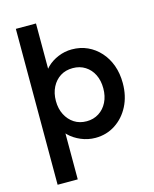

<svg xmlns="http://www.w3.org/2000/svg" viewBox="-138 -831 917 1142"><g transform="rotate(-15 320.5 -260.0)"><path d="M72 220V-740H196V-407L174 -416Q180 -447 208 -474.5Q236 -502 276.5 -519Q317 -536 361 -536Q414 -536 457.5 -516Q501 -496 534 -459.5Q567 -423 585 -373.5Q603 -324 603 -264Q603 -185 571.5 -123.5Q540 -62 485.5 -26.5Q431 9 363 9Q317 9 274.5 -9Q232 -27 202.5 -56Q173 -85 166 -117L196 -131V220ZM483 -264Q483 -312 465 -348.5Q447 -385 414 -406Q381 -427 338 -427Q294 -427 261.5 -406.5Q229 -386 210 -349Q191 -312 191 -264Q191 -216 210 -179Q229 -142 261.5 -121Q294 -100 338 -100Q380 -100 413 -121Q446 -142 464.5 -179Q483 -216 483 -264Z"/></g></svg>

Font: Mach Medium
Style: Regular
Weight: 500
Version: Version 1.002